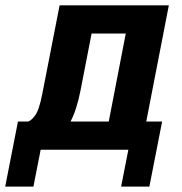

<svg xmlns="http://www.w3.org/2000/svg" viewBox="-68 -567 690 727"><path d="M-48.3 139.6H58.6L85.9 0H418L390.6 139.6H497.6L545.9 -106.9H485.8L571.3 -546.9H157.7L92.3 -212.4C83 -165 74.7 -143.1 63.5 -127.9C55.7 -117.2 43.9 -106.9 37.1 -106.9H0ZM199.2 -106.9C215.3 -137.7 227.5 -176.8 236.8 -224.1L278.8 -439.9H408.2L343.8 -106.9Z"/></svg>

Font: Hack
Style: Bold Oblique
Weight: 700
Italic angle: -12°
Monospace: yes
Designer: Christopher Simpkins
Foundry: Christopher Simpkins
Version: Version 2.010